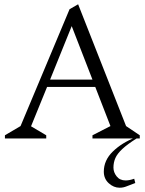

<svg xmlns="http://www.w3.org/2000/svg" viewBox="-20 -647 676 897"><path d="M3 0V-15L76 -58L305 -604L345 -627L569 -58L633 -15V0H412V-15L496 -58L425 -241H200L125 -57L196 -15V0ZM214 -275H412L315 -525ZM539 230Q511 230 488 209Q465 188 465 155Q465 102 507 61Q549 20 613 -5L618 0Q575 27 551.5 49Q528 71 519 91.5Q510 112 510 136Q510 158 525 177Q540 196 567 196Q576 196 586 194Q596 192 607 188L612 208Q587 217 571.5 223.5Q556 230 539 230Z"/></svg>

Font: Ancizar Serif Light
Style: Regular
Weight: 300
Designer: Cesar Puertas, Viviana Monsalve, Julian Moncada, Julian Prieto, Jose Castro, Felipe Aragon, Mariel Hernandez, Sara Alarc
Version: Version 8.100